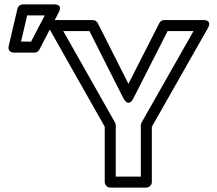

<svg xmlns="http://www.w3.org/2000/svg" viewBox="-20 -827 987 872"><path d="M585.5 -379.7 741.3 -686H859L622.9 -270.4C620.7 -266.6 619.6 -262.2 619.6 -258V-25H505.7V-258C505.7 -262.3 504.5 -266.7 502.5 -270.3L267.3 -686H386.1L540.9 -379.7C540.9 -379.7 563.2 -335.9 585.5 -379.7ZM563.3 -446.3 423.8 -722.3C419.8 -730.2 411 -736 401.5 -736H224.4C177.9 -736 202.6 -698.7 202.6 -698.7L455.7 -251.4V0C455.7 10.7 465.6 25 480.7 25H644.6C655.3 25 669.6 15.1 669.6 0V-251.4L923.7 -698.6C946.8 -739.2 902 -736 902 -736H726C717.2 -736 708 -730.8 703.7 -722.3ZM103.4 -757H183.2L121.2 -638H75.5ZM83.6 -807C72.9 -807 62 -799.2 59.3 -787.7L19.7 -618.7C12.9 -589.9 38 -588 44 -588H136.4C145 -588 154.2 -593.1 158.6 -601.5L246.6 -770.5C267.7 -811 224.4 -807 224.4 -807Z"/></svg>

Font: Asimov
Style: WidOu
Weight: 500
Designer: Google
Version: Version 2.000980; 2014